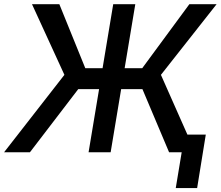

<svg xmlns="http://www.w3.org/2000/svg" viewBox="-59 -748 1084 943"><path d="M605.5 -727.5 484.4 0H376L497.1 -727.5ZM-39.1 0 257.3 -380.4 98.1 -727.5H232.4L359.9 -413.1H639.6L871.1 -727.5H1004.9L731.4 -380.4L899.9 0H771.5L640.6 -310.1H325.2L87.9 0ZM951.7 -86.9 909.2 175.8H804.2L847.7 -86.9Z"/></svg>

Font: Inter Tight Medium
Style: Italic
Weight: 500
Italic angle: -9.39999°
Designer: Rasmus Andersson
Foundry: rsms
Version: Version 3.004